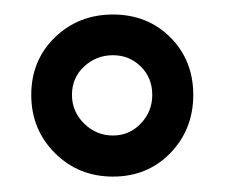

<svg xmlns="http://www.w3.org/2000/svg" viewBox="-20 -563 302 258"><path d="M131.8 -325.7Q85.4 -325.7 53.7 -357.4Q22 -389.2 22 -435.5Q22 -481.9 53.7 -512.7Q85.4 -543.5 131.8 -543.5Q178.2 -543.5 209 -512.7Q239.7 -481.9 239.7 -435.5Q239.7 -389.2 209 -357.4Q178.2 -325.7 131.8 -325.7ZM131.8 -380.9Q153.8 -380.9 169.2 -397Q184.6 -413.1 184.6 -435.5Q184.6 -458.5 169.2 -473.6Q153.8 -488.8 131.8 -488.8Q109.4 -488.8 93 -473.6Q76.7 -458.5 76.7 -435.5Q76.7 -413.1 93 -397Q109.4 -380.9 131.8 -380.9Z"/></svg>

Font: Harmattan
Style: Bold
Weight: 700
Designer: George W. Nuss III and SIL International
Foundry: SIL International
Version: Version 4.000